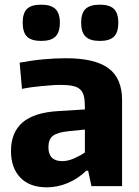

<svg xmlns="http://www.w3.org/2000/svg" viewBox="-20 -796 595 821"><path d="M180 5Q107 5 67 -36.5Q27 -78 27 -150Q27 -230 76.5 -272.5Q126 -315 229 -321L343 -328V-337Q343 -365 339 -383.5Q335 -402 323.5 -413Q312 -424 291.5 -428.5Q271 -433 238 -433Q222 -433 201.5 -431.5Q181 -430 159 -428Q137 -426 115 -423Q93 -420 74 -416L64 -528Q117 -538 167 -542.5Q217 -547 262 -547Q386 -547 444 -504Q502 -461 502 -368V0H371L357 -66H349Q314 -32 270 -13.5Q226 5 180 5ZM246 -107Q270 -107 296.5 -118.5Q323 -130 343 -144V-242L273 -235Q225 -230 206 -215Q187 -200 187 -167Q187 -107 246 -107ZM156 -621Q114 -621 95.5 -639.5Q77 -658 77 -699Q77 -740 95.5 -758Q114 -776 156 -776Q198 -776 217 -757.5Q236 -739 236 -699Q236 -658 217 -639.5Q198 -621 156 -621ZM407 -621Q365 -621 346 -639.5Q327 -658 327 -699Q327 -740 346 -758Q365 -776 407 -776Q449 -776 467.5 -757.5Q486 -739 486 -699Q486 -658 467.5 -639.5Q449 -621 407 -621Z"/></svg>

Font: Encode Sans Narrow
Style: Bold
Weight: 700
Designer: Pablo Impallari, Andres Torresi
Foundry: Pablo Impallari, Andres Torresi
Version: Version 1.000; ttfautohint (v1.00) -l 8 -r 50 -G 200 -x 14 -